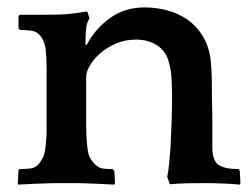

<svg xmlns="http://www.w3.org/2000/svg" viewBox="-20 -495 679 519"><path d="M214 -373Q237 -417 277 -446Q317 -475 371 -475Q402 -475 432 -467Q462 -459 486.5 -442Q511 -425 527.5 -398.5Q544 -372 549 -336Q552 -310 552.5 -281Q553 -252 553 -223Q554 -189 554 -160.5Q554 -132 554 -98Q554 -75 559.5 -63.5Q565 -52 573 -48Q584 -42 596.5 -40Q609 -38 625 -38L628 -34L630 0L628 4Q607 2 581.5 1Q556 0 532 0Q508 0 484 0.5Q460 1 439 3L432 -17Q435 -30 437.5 -56Q440 -82 441 -98Q443 -136 444 -169Q445 -202 445 -228Q445 -251 444 -278Q443 -305 437 -325Q429 -357 404.5 -372.5Q380 -388 348 -388Q318 -388 293 -377Q268 -366 250.5 -350.5Q233 -335 223 -318Q213 -301 213 -288V-185Q213 -165 213 -152.5Q213 -140 213.5 -131Q214 -122 214.5 -114.5Q215 -107 216 -98Q218 -77 224.5 -66.5Q231 -56 239 -49Q247 -41 258 -39.5Q269 -38 284 -38L289 -33L291 0L289 4Q282 4 268 3Q254 2 238 1.5Q222 1 208 0.5Q194 0 187 0H132Q125 0 110.5 0.5Q96 1 80.5 1.5Q65 2 50.5 3Q36 4 29 4L28 0L30 -34L33 -38Q49 -38 61.5 -39.5Q74 -41 82 -49Q89 -56 95 -67Q101 -78 103 -98Q104 -105 104.5 -112Q105 -119 105.5 -127Q106 -135 106 -146Q106 -157 106 -173V-276Q106 -295 106 -308Q106 -321 105.5 -331Q105 -341 104.5 -349Q104 -357 103 -366Q101 -376 97 -385Q93 -394 90 -397Q80 -410 65 -412Q50 -414 34 -414L30 -418V-452L34 -455H85Q108 -455 134.5 -455.5Q161 -456 181 -459L216 -464L222 -445Q214 -434 212.5 -414.5Q211 -395 211 -375Z"/></svg>

Font: QuattrocentoBold
Style: Bold
Weight: 700
Designer: Pablo Impallari
Foundry: Pablo Impallari, Igino Marini, Branda Gallo
Version: Version 2.000